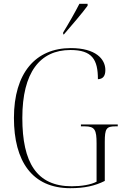

<svg xmlns="http://www.w3.org/2000/svg" viewBox="-20 -976 647 1006"><path d="M311 -806V-796H315C354 -841 414 -911 439 -946V-956H396C373 -911 340 -853 311 -806ZM348 10C423 10 477 -2 529 -28V-232C529 -302 537 -314 585 -314H597V-324H404V-314H425C477 -314 486 -295 486 -225V-24C456 -8 406 0 356 0C172 0 97 -124 97 -358C97 -596 189 -714 349 -714C463 -714 493 -664 493 -561C519 -562 532 -577 532 -609C532 -667 481 -724 351 -724C166 -724 53 -593 53 -358C53 -132 148 10 348 10Z"/></svg>

Font: Noto Serif Display SemiCondensed ExtraLight
Style: Regular
Weight: 200
Width: 4
Designer: Monotype Design Team
Foundry: Monotype Imaging Inc.
Version: Version 2.009